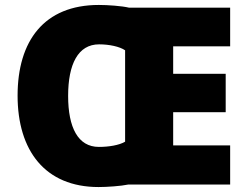

<svg xmlns="http://www.w3.org/2000/svg" viewBox="-20 -745 997 775"><path d="M379 -725C158 -725 51 -580 51 -359C51 -137 162 10 378 10C412 10 469 6 497 0H909V-158H679V-292H891V-447H679V-558H909V-714H501C472 -721 415 -725 379 -725ZM380 -566C421 -566 463 -557 485 -542V-173C461 -159 420 -152 379 -152C295 -152 255 -230 255 -358C255 -486 295 -566 380 -566Z"/></svg>

Font: Noto Sans UI Black
Style: Regular
Weight: 900
Designer: Monotype Design Team
Foundry: Monotype Imaging Inc.
Version: Version 1.901